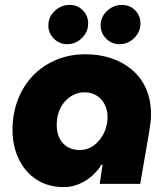

<svg xmlns="http://www.w3.org/2000/svg" viewBox="-20 -749 685 782"><path d="M240 13Q176 13 129 -17.5Q82 -48 56.5 -101Q31 -154 31 -220Q31 -287 53 -343.5Q75 -400 114.5 -441Q154 -482 208.5 -505Q263 -528 328 -528Q384 -528 432.5 -512Q481 -496 518 -464.5Q555 -433 575 -387.5Q595 -342 595 -283Q595 -269 593.5 -254Q592 -239 587 -208L551 0H386L398 -78H393Q366 -35 325 -11Q284 13 240 13ZM303 -138Q337 -138 362.5 -157Q388 -176 403 -206.5Q418 -237 418 -271Q418 -301 406.5 -323.5Q395 -346 374 -359.5Q353 -373 324 -373Q292 -373 266 -355Q240 -337 225.5 -307.5Q211 -278 211 -241Q211 -210 222 -187Q233 -164 254 -151Q275 -138 303 -138ZM467 -569Q435 -569 412.5 -591.5Q390 -614 390 -645Q390 -680 416 -704.5Q442 -729 476 -729Q509 -729 530.5 -707Q552 -685 552 -653Q552 -619 526.5 -594Q501 -569 467 -569ZM254 -569Q222 -569 199.5 -591.5Q177 -614 177 -645Q177 -680 203 -704.5Q229 -729 263 -729Q296 -729 317.5 -707Q339 -685 339 -653Q339 -619 313.5 -594Q288 -569 254 -569Z"/></svg>

Font: MuseoModerno ExtraBold
Style: Italic
Weight: 800
Italic angle: -9°
Designer: Pablo Cosgaya, Héctor Gatti, Marcela Romero, and the Authors of The MuseoModerno Project.
Foundry: Omnibus-Type Team
Version: Version 1.003